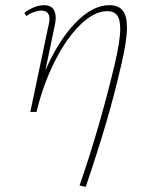

<svg xmlns="http://www.w3.org/2000/svg" viewBox="-20 -432 564 741"><path d="M470 -326Q470 -276 449 -186Q421 -64 389 44.5Q357 153 311 289L287 284Q365 59 423 -185Q444 -275 444 -320Q444 -358 431.5 -373.5Q419 -389 394 -389Q344 -389 290 -336.5Q236 -284 191 -194.5Q146 -105 121 0H97L167 -333Q171 -347 171 -359Q171 -391 139 -391Q127 -391 111 -385.5Q95 -380 82 -370L74 -382Q91 -396 111.5 -404Q132 -412 150 -412Q195 -412 195 -363Q195 -350 191 -332L155 -160Q205 -275 271 -343.5Q337 -412 402 -412Q437 -412 453.5 -391.5Q470 -371 470 -326Z"/></svg>

Font: Ysabeau Infant Extralight
Style: Italic
Weight: 200
Italic angle: -12°
Designer: Christian Thalmann (Catharsis Fonts)
Version: Version 0.003